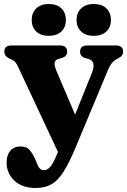

<svg xmlns="http://www.w3.org/2000/svg" viewBox="-20 -705 635 959"><path d="M268.5 56 269.5 54 69.5 -373Q60 -393.5 49.5 -400.8Q39 -408 22.5 -415Q1.5 -426 1.5 -447Q1.5 -478 38 -478H279Q315.5 -478 315.5 -447Q315.5 -423.5 289 -415.5L273 -411Q255 -406 252.8 -391.5Q250.5 -377 264 -346L355 -132.5L438.5 -339.5Q462 -398.5 423.5 -410L405.5 -415Q380 -423 380 -447Q380 -478 416 -478H558.5Q595 -478 595 -447Q595 -437.5 590 -429.5Q585 -421.5 573 -415Q554 -406.5 541.5 -392.8Q529 -379 516.5 -349L359 28.5Q326 107 297.8 152Q269.5 197 236.8 215.5Q204 234 158.5 234Q91 234 52 197.5Q13 161 13 106Q13 69.5 31.5 48Q50 26.5 81.5 26.5Q113 26.5 128.5 44.8Q144 63 156.5 91.5L165 112.5Q176.5 145 199 145Q216 145 231 128.5Q246 112 268.5 56ZM223.5 -526Q184.5 -526 161.5 -547.2Q138.5 -568.5 138.5 -605Q138.5 -642 161.5 -663.5Q184.5 -685 223.5 -685Q263.5 -685 286.2 -663.5Q309 -642 309 -605Q309 -569 286.2 -547.5Q263.5 -526 223.5 -526ZM448 -526Q409 -526 385.8 -547.2Q362.5 -568.5 362.5 -605Q362.5 -642 385.8 -663.5Q409 -685 448 -685Q488.5 -685 511.2 -663.5Q534 -642 534 -605Q534 -569 511.2 -547.5Q488.5 -526 448 -526Z"/></svg>

Font: Fraunces 9pt Soft
Style: Bold
Weight: 700
Version: Version 1.000;[b76b70a41]